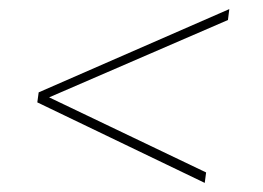

<svg xmlns="http://www.w3.org/2000/svg" viewBox="-20 -509 578 422"><path d="M481 -465 88 -295 433 -130 430 -107 62 -284 65 -306 484 -489Z"/></svg>

Font: Exo 2.0 Thin
Style: Italic
Weight: 250
Italic angle: -8°
Designer: Natanael Gama
Version: Version 1.001;PS 001.001;hotconv 1.0.70;makeotf.lib2.5.58329